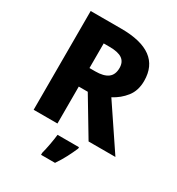

<svg xmlns="http://www.w3.org/2000/svg" viewBox="-216 -847 1107 1202"><g transform="rotate(30 337.5 -246.5)"><path d="M305 -714Q593 -714 593 -502Q593 -432 556.5 -385.5Q520 -339 466 -311L675 0H481L321 -267H256V0H84V-714ZM298 -579H256V-401H298Q358 -401 388.5 -423.5Q419 -446 419 -495Q419 -538 390 -558.5Q361 -579 298 -579ZM447 71Q431 108 412 144.5Q393 181 366 221H265V207Q273 177 281 134Q289 91 292 61H447Z"/></g></svg>

Font: Noto Kufi Arabic ExtraBold
Style: Regular
Weight: 800
Designer: Monotype Design Team, David Williams, Khaled Hosny
Foundry: Google LLC
Version: Version 2.109; ttfautohint (v1.8.4.7-5d5b)